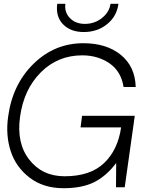

<svg xmlns="http://www.w3.org/2000/svg" viewBox="-20 -988 786 1013"><path d="M422 -819Q352 -819 312.5 -860Q273 -901 282 -968H325Q319 -924 348.5 -893Q378 -862 428 -862Q479 -862 518 -893Q557 -924 563 -968H605Q596 -901 544.5 -860Q493 -819 422 -819ZM691 -377 683 -319 638 0H592L593 -128Q542 -60 478 -27.5Q414 5 315 5Q209 5 136.5 -50.5Q64 -106 36.5 -190.5Q9 -275 23 -373Q46 -543 157 -651.5Q268 -760 420 -760Q542 -760 617.5 -698.5Q693 -637 696 -529H632Q619 -612 557.5 -654Q496 -696 414 -696Q285 -696 195.5 -606.5Q106 -517 86 -373Q66 -233 134.5 -145.5Q203 -58 321 -58Q456 -58 529 -127.5Q602 -197 619 -316H405L413 -377Z"/></svg>

Font: Oakes Grotesk Light
Style: Italic
Weight: 300
Italic angle: -8°
Designer: Samuel Oakes
Foundry: Samuel Oakes
Version: Version 1.000;PS 001.000;hotconv 1.0.88;makeotf.lib2.5.64775